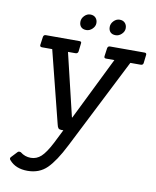

<svg xmlns="http://www.w3.org/2000/svg" viewBox="-94 -713 827 1019"><g transform="rotate(10 319.0 -203.5)"><path d="M263 -11Q253 -11 248 -16.5Q243 -22 240 -36L142 -425H87Q74 -425 76 -437L82 -480Q84 -492 96 -492H277Q290 -492 287 -480L282 -437Q280 -425 267 -425H227L308 -86H310L477 -425H432Q420 -425 422 -437L428 -480Q430 -492 442 -492H628Q640 -492 638 -480L633 -437Q632 -425 618 -425H563L315 64Q270 153 229 193.5Q188 234 124.5 234Q61 234 27 195Q22 190 22 185.5Q22 181 26 177L56 145Q62 139 73 143Q98 163 129.5 163Q161 163 185 141Q209 119 238 63L275 -11ZM310 -641Q328 -641 338.5 -630Q349 -619 349 -601.5Q349 -584 334.5 -570Q320 -556 302 -556Q284 -556 274 -566Q264 -576 264 -594Q264 -612 278 -626.5Q292 -641 310 -641ZM468 -641Q486 -641 496.5 -630Q507 -619 507 -601.5Q507 -584 492.5 -570Q478 -556 460 -556Q442 -556 432 -566Q422 -576 422 -594Q422 -612 436 -626.5Q450 -641 468 -641Z"/></g></svg>

Font: Sanchez
Style: Italic
Weight: 400
Designer: Daniel Hernández
Foundry: LatinoType
Version: Version 1.001